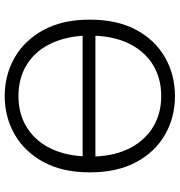

<svg xmlns="http://www.w3.org/2000/svg" viewBox="6 -752 759 811"><g transform="rotate(-90 385.5 -346.5)"><path d="M385 13Q295 13 222 -29Q149 -71 106 -151Q63 -231 63 -347Q63 -462 106.5 -542Q150 -622 223 -664Q296 -706 385 -706Q475 -706 548 -664Q621 -622 664.5 -542Q708 -462 708 -347Q708 -231 665 -151Q622 -71 548.5 -29Q475 13 385 13ZM131 -377H640Q634 -461 601.5 -522Q569 -583 513.5 -615.5Q458 -648 385 -648Q313 -648 257.5 -615.5Q202 -583 169 -522Q136 -461 131 -377ZM385 -45Q458 -45 514 -78Q570 -111 603 -173.5Q636 -236 640 -323H130Q134 -236 167 -174Q200 -112 256 -78.5Q312 -45 385 -45Z"/></g></svg>

Font: Ubuntu Sans Light
Style: Regular
Weight: 300
Designer: Dalton Maag Ltd
Foundry: Dalton Maag Ltd
Version: Version 1.006; ttfautohint (v1.8.4.7-5d5b)